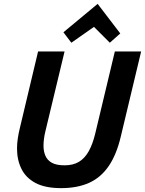

<svg xmlns="http://www.w3.org/2000/svg" viewBox="-20 -959 750 993"><path d="M296 14Q214 14 164 -12.5Q114 -39 91 -85.5Q68 -132 68 -191Q68 -216 72 -243Q76 -270 83 -298L177 -693H314L215 -281Q210 -261 207.5 -241.5Q205 -222 205 -205Q205 -176 215 -153Q225 -130 248.5 -117Q272 -104 314 -104Q359 -104 389 -122.5Q419 -141 439 -177Q459 -213 472 -266L574 -693H710L605 -254Q583 -160 542.5 -100.5Q502 -41 441 -13.5Q380 14 296 14ZM349 -738 308 -792 485 -939 602 -786 548 -738 466 -820Z"/></svg>

Font: Ubuntu Sans
Style: Bold Italic
Weight: 700
Italic angle: -13.5°
Designer: Dalton Maag Ltd
Foundry: Dalton Maag Ltd
Version: Version 1.006